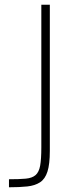

<svg xmlns="http://www.w3.org/2000/svg" viewBox="-20 -720 320 813"><path d="M18 73V39Q62 39 89 36.5Q116 34 130.5 21.5Q145 9 150 -18.5Q155 -46 155 -96V-700H191V-81Q191 -25 181 6.5Q171 38 149.5 52Q128 66 95.5 69.5Q63 73 18 73Z"/></svg>

Font: TitilliumWeb ExtraLight
Style: Regular
Weight: 400
Designer: Mohamed Gaber, Accademia di Belle Arti di Urbino and others
Foundry: Kief Type Foundry, Accademia di Belle Arti di Urbino and others
Version: Version 3.000; ttfautohint (v1.8.2)